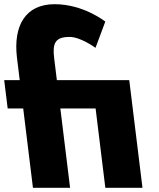

<svg xmlns="http://www.w3.org/2000/svg" viewBox="-67 -895 759 915"><path d="M435 0H612L549 -513H204L191.2 -617C182.5 -688 194.7 -719 264.7 -719C317.7 -719 388.1 -667 388.1 -667L434.8 -792C434.8 -792 331.6 -875 193.6 -875C53.6 -875 -3.8 -772 13.6 -622L27 -513H-47L-30.4 -378H43.6L90 0H267L220.6 -378H388.6Z"/></svg>

Font: Hussar
Style: BdOpOblOne
Weight: 700
Foundry: Cannot Into Space Fonts
Version: Version 2.00